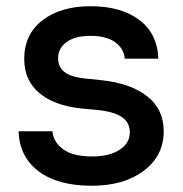

<svg xmlns="http://www.w3.org/2000/svg" viewBox="-20 -575 583 611"><path d="M272 16.1Q164.1 16.1 103 -29.8Q42 -75.7 39.1 -157.2H147Q149.4 -123.5 180.7 -100.3Q211.9 -77.1 272.9 -77.1Q328.6 -77.1 360.8 -98.4Q393.1 -119.6 393.1 -153.8Q393.1 -184.6 368.9 -201.9Q344.7 -219.2 290 -225.1L236.8 -230Q151.9 -239.3 104.5 -279.5Q57.1 -319.8 57.1 -387.2Q57.1 -465.8 115.2 -510.5Q173.3 -555.2 268.1 -555.2Q365.2 -555.2 423.1 -511.7Q481 -468.3 483.9 -388.2H377Q374.5 -420.4 346.4 -440.7Q318.4 -460.9 268.1 -460.9Q219.2 -460.9 192.1 -441.4Q165 -421.9 165 -390.1Q165 -361.8 185.1 -345.9Q205.1 -330.1 250 -325.2L303.2 -319.8Q396.5 -309.6 448.7 -268.3Q501 -227.1 501 -157.2Q501 -79.6 437.7 -31.7Q374.5 16.1 272 16.1Z"/></svg>

Font: Sora Medium
Style: Regular
Weight: 500
Designer: Jonathan Barnbrook, Julián Moncada
Foundry: Barnbrook Fonts
Version: Version 2.000